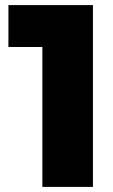

<svg xmlns="http://www.w3.org/2000/svg" viewBox="-20 -732 441 752"><path d="M146 0V-712H344V0ZM13 -548V-712H334V-548Z"/></svg>

Font: Outfit Thin Black
Style: Regular
Weight: 900
Version: Version 1.100;gftools[0.9.27]